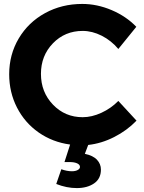

<svg xmlns="http://www.w3.org/2000/svg" viewBox="-20 -731 734 980"><path d="M676.8 -115.2Q627.9 -64.5 562.7 -31.5Q497.6 1.5 430.2 8.8L413.1 54.2Q455.1 63 475.1 84.5Q495.1 106 495.1 134.8Q495.1 181.2 460.2 205.1Q425.3 229 372.1 229Q319.8 229 267.1 208L293 132.8Q321.3 143.1 347.2 143.1Q365.2 143.1 376.7 136.7Q388.2 130.4 388.2 121.1Q388.2 109.4 373.8 102.8Q359.4 96.2 335.9 96.2H309.1L337.9 6.8Q248 -5.4 177.2 -54.9Q106.4 -104.5 66.7 -182.1Q26.9 -259.8 26.9 -352.1Q26.9 -452.6 75.7 -534.9Q124.5 -617.2 210 -664.1Q295.4 -710.9 399.9 -710.9Q475.6 -710.9 549.8 -679.4Q624 -647.9 675.8 -594.2L584 -481Q547.9 -523.9 499.3 -548.6Q450.7 -573.2 401.9 -573.2Q311.5 -573.2 250.2 -510Q189 -446.8 189 -354Q189 -260.7 250.5 -196.8Q312 -132.8 401.9 -132.8Q448.7 -132.8 497.6 -155.3Q546.4 -177.7 584 -215.8Z"/></svg>

Font: Montserrat arm SemiBold
Style: Regular
Weight: 600
Designer: Julieta Ulanovsky
Foundry: Julieta Ulanovsky
Version: Version 6.000;PS 006.000;hotconv 1.0.88;makeotf.lib2.5.64775